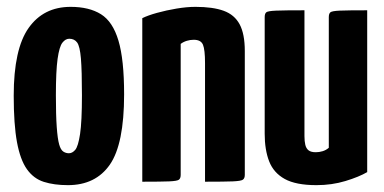

<svg xmlns="http://www.w3.org/2000/svg" viewBox="-20 -530 1121 560"><path d="M178 10Q138 10 108 0.5Q78 -9 58.5 -36.5Q39 -64 29.5 -115.5Q20 -167 20 -251Q20 -387 63.5 -448.5Q107 -510 186 -510Q240 -510 274.5 -488.5Q309 -467 325.5 -411.5Q342 -356 342 -255Q342 -110 300.5 -50Q259 10 178 10ZM181 -83Q191 -83 199.5 -93Q208 -103 213.5 -139Q219 -175 219 -252Q219 -324 216 -359.5Q213 -395 205 -406Q197 -417 182 -417Q171 -417 162 -405.5Q153 -394 148 -358.5Q143 -323 143 -252Q143 -194 145.5 -159.5Q148 -125 152.5 -109Q157 -93 164.5 -88Q172 -83 181 -83Z M395 0V-477Q411 -485 438 -492.5Q465 -500 495 -505Q525 -510 550 -510Q601 -510 632.5 -498.5Q664 -487 679 -459Q694 -431 694 -381V-20Q694 -10 688.5 -6Q683 -2 659 -1Q635 0 578 0V-346Q578 -385 572 -399.5Q566 -414 545 -414Q535 -414 525 -411Q515 -408 507 -402V-20Q507 -10 502 -6Q497 -2 473.5 -1Q450 0 395 0Z M903 10Q843 10 810.5 -8Q778 -26 765 -59.5Q752 -93 752 -140V-480Q752 -490 756.5 -494Q761 -498 785.5 -499Q810 -500 868 -500V-133Q868 -118 870.5 -107.5Q873 -97 880 -91.5Q887 -86 901 -86Q911 -86 921 -89Q931 -92 939 -99V-480Q939 -490 943.5 -494Q948 -498 971 -499Q994 -500 1051 -500V-28Q1027 -14 987.5 -2Q948 10 903 10Z"/></svg>

Font: Yanone Kaffeesatz ExtraLight
Style: Bold
Weight: 700
Version: Version 2.003